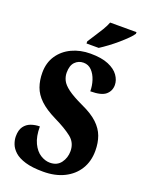

<svg xmlns="http://www.w3.org/2000/svg" viewBox="-171 -1014 847 1108"><g transform="rotate(20 252.0 -460.5)"><path d="M237 10Q170 10 127 -3Q84 -16 61 -37Q38 -58 29 -82Q20 -106 20 -128Q20 -167 36 -189Q52 -211 77.5 -220Q103 -229 131 -229Q131 -167 150 -127.5Q169 -88 198 -70Q227 -52 256 -52Q300 -52 323 -83Q346 -114 346 -155Q346 -207 306.5 -238Q267 -269 199 -302Q136 -333 101 -366.5Q66 -400 52 -439.5Q38 -479 38 -526Q38 -587 68 -631.5Q98 -676 149 -700Q200 -724 263 -724Q331 -724 373.5 -706Q416 -688 436 -659.5Q456 -631 456 -601Q456 -565 429.5 -542Q403 -519 335 -519Q335 -553 324.5 -585.5Q314 -618 293.5 -639.5Q273 -661 243 -661Q212 -661 191 -639.5Q170 -618 170 -574Q170 -550 181 -527.5Q192 -505 223.5 -481.5Q255 -458 317 -429Q381 -400 416 -367Q451 -334 465.5 -294.5Q480 -255 480 -206Q480 -141 450 -92.5Q420 -44 365.5 -17Q311 10 237 10ZM220 -784Q233 -805 250 -830.5Q267 -856 283 -882.5Q299 -909 307 -931H469V-921Q461 -908 441.5 -888.5Q422 -869 396.5 -847Q371 -825 344 -805Q317 -785 295 -771H220Z"/></g></svg>

Font: Noto Serif Tamil ExtraCondensed Black
Style: Regular
Weight: 900
Width: 2
Designer: Indian Type Foundry, Tom Grace, and the Monotype Design Team
Foundry: Monotype Imaging Inc.
Version: Version 2.004; ttfautohint (v1.8.4.7-5d5b)